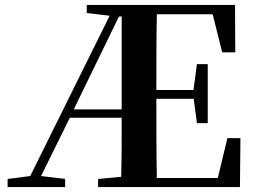

<svg xmlns="http://www.w3.org/2000/svg" viewBox="-20 -761 1039 781"><path d="M81 0H245V-33L147 -45L264 -282H475C475 -206 475 -124 473 -42L379 -33V0H956L958 -199H905L866 -37H618C616 -140 616 -245 616 -359H768L781 -260H825V-500H781L767 -395H616C616 -502 616 -604 618 -703H845L884 -548H937L936 -741H333V-708L426 -697L103 -45L11 -33V0ZM475 -694V-319V-316H280L464 -694Z"/></svg>

Font: Noto Serif SC
Style: Bold
Weight: 700
Designer: Ryoko NISHIZUKA 西塚涼子 (kana & ideographs); Frank Grießhammer (Latin, Greek & Cyrillic); Wenlong ZHANG 张文龙 (bopomofo); San
Foundry: Adobe
Version: Version 2.001;hotconv 1.1.0;makeotfexe 2.6.0